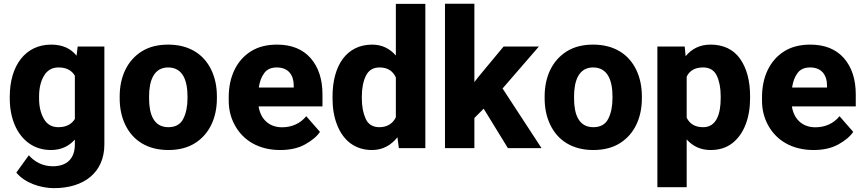

<svg xmlns="http://www.w3.org/2000/svg" viewBox="-20 -770 4491 998"><path d="M30.8 -257.8C30.8 -206.5 39.6 -161.1 56.6 -120.6C91.3 -40 156.7 9.8 244.6 9.8C298.8 9.8 338.4 -10.7 369.1 -44.4V-19C369.1 53.2 328.6 94.2 254.9 94.2C201.7 94.2 159.2 70.8 129.9 37.1L64.9 127C108.9 181.6 192.9 208 260.7 208C416.5 208 522.5 126.5 522.5 -19V-528.3H383.8L377.9 -480.5C348.6 -517.1 306.6 -538.1 245.6 -538.1C112.3 -538.1 30.8 -429.2 30.8 -268.1ZM183.1 -268.1C183.1 -311 191.4 -347.2 208.5 -376C225.6 -404.8 250.5 -419.4 284.2 -419.4C323.7 -419.4 352.1 -405.3 369.1 -376.5V-151.4C352.1 -124.5 324.7 -108.9 283.2 -108.9C249.5 -108.9 224.1 -123.5 208 -152.3C191.4 -181.2 183.1 -216.3 183.1 -257.8Z M602.1 -258.8C602.1 -207.5 611.8 -161.6 631.3 -121.1C670.4 -40 746.1 9.8 855 9.8C909.2 9.8 955.1 -2 992.7 -25.4C1067.4 -71.8 1107.4 -155.8 1107.4 -258.8V-269C1107.4 -320.3 1097.7 -366.7 1078.1 -407.2C1039.1 -488.3 963.4 -538.1 854 -538.1C799.8 -538.1 754.4 -526.4 716.8 -502.9C642.1 -456.1 602.1 -372.1 602.1 -269ZM754.9 -269C754.9 -351.1 779.8 -419.4 854 -419.4C930.2 -419.4 954.6 -351.1 954.6 -269V-258.8C954.6 -216.8 947.3 -181.2 932.6 -152.3C918 -123.5 892.1 -108.9 855 -108.9C779.3 -108.9 754.9 -175.3 754.9 -258.8Z M1436.5 9.8C1487.8 9.8 1530.8 0 1565.9 -19.5C1601.1 -39.1 1627 -60.5 1643.1 -84.5L1571.8 -166C1540 -126.5 1494.6 -108.4 1446.3 -108.4C1378.4 -108.4 1334.5 -150.9 1324.2 -216.8H1656.2V-279.3C1656.2 -357.9 1635.7 -420.4 1594.7 -467.8C1553.2 -514.6 1495.1 -538.1 1419.9 -538.1C1366.2 -538.1 1320.8 -526.4 1283.7 -502.9C1209 -455.6 1168.9 -370.1 1168.9 -265.1V-246.6C1168.9 -199.7 1179.7 -156.7 1201.2 -118.2C1243.7 -40.5 1324.7 9.8 1436.5 9.8ZM1418.9 -419.4C1477.1 -419.4 1506.3 -381.8 1506.8 -326.7V-314.9H1325.2C1329.6 -345.7 1338.9 -370.6 1353.5 -390.1C1367.7 -409.7 1389.6 -419.4 1418.9 -419.4Z M1708.5 -257.8C1708.5 -206.5 1716.3 -161.1 1732.4 -120.6C1763.7 -40 1825.2 9.8 1913.6 9.8C1970.2 9.8 2013.2 -15.6 2045.9 -56.6L2053.2 0H2190.9V-750H2037.6V-481.4C2006.3 -517.1 1965.8 -538.1 1914.6 -538.1C1781.2 -538.1 1708.5 -429.2 1708.5 -268.1ZM1860.8 -268.1C1860.8 -311 1867.7 -347.2 1881.8 -376C1896 -404.8 1919.4 -419.4 1953.1 -419.4C1993.2 -419.4 2021.5 -402.3 2037.6 -367.7V-160.2C2022 -128.4 1993.2 -108.9 1952.1 -108.9C1918 -108.9 1894 -123.5 1880.9 -152.3C1867.7 -181.2 1860.8 -216.3 1860.8 -257.8Z M2794.9 0 2592.3 -310.1 2781.2 -528.3H2597.7L2467.3 -371.1L2445.8 -343.3V-750.5H2293V0H2445.8V-156.7L2494.1 -205.1L2620.1 0Z M2811 -258.8C2811 -207.5 2820.8 -161.6 2840.3 -121.1C2879.4 -40 2955.1 9.8 3064 9.8C3118.2 9.8 3164.1 -2 3201.7 -25.4C3276.4 -71.8 3316.4 -155.8 3316.4 -258.8V-269C3316.4 -320.3 3306.6 -366.7 3287.1 -407.2C3248 -488.3 3172.4 -538.1 3063 -538.1C3008.8 -538.1 2963.4 -526.4 2925.8 -502.9C2851.1 -456.1 2811 -372.1 2811 -269ZM2963.9 -269C2963.9 -351.1 2988.8 -419.4 3063 -419.4C3139.2 -419.4 3163.6 -351.1 3163.6 -269V-258.8C3163.6 -216.8 3156.2 -181.2 3141.6 -152.3C3127 -123.5 3101.1 -108.9 3064 -108.9C2988.3 -108.9 2963.9 -175.3 2963.9 -258.8Z M3878.9 -270C3878.9 -350.6 3861.3 -415.5 3826.7 -464.8C3791.5 -513.7 3740.2 -538.1 3673.3 -538.1C3616.7 -538.1 3575.2 -515.6 3543.9 -478L3539.1 -528.3H3397V203.1H3549.3V-45.4C3580.1 -10.7 3620.6 9.8 3673.8 9.8C3718.3 9.8 3755.9 -2 3786.6 -25.9C3847.2 -72.8 3878.9 -157.7 3878.9 -259.8ZM3726.1 -259.8C3726.1 -177.2 3703.6 -108.9 3635.3 -108.9C3590.8 -108.9 3564.5 -127.4 3549.3 -158.2V-371.6C3564.5 -403.3 3592.8 -419.4 3634.3 -419.4C3668 -419.4 3691.9 -405.3 3705.6 -377C3719.2 -348.6 3726.1 -313 3726.1 -270Z M4208.5 9.8C4259.8 9.8 4302.7 0 4337.9 -19.5C4373 -39.1 4398.9 -60.5 4415 -84.5L4343.8 -166C4312 -126.5 4266.6 -108.4 4218.3 -108.4C4150.4 -108.4 4106.4 -150.9 4096.2 -216.8H4428.2V-279.3C4428.2 -357.9 4407.7 -420.4 4366.7 -467.8C4325.2 -514.6 4267.1 -538.1 4191.9 -538.1C4138.2 -538.1 4092.8 -526.4 4055.7 -502.9C3981 -455.6 3940.9 -370.1 3940.9 -265.1V-246.6C3940.9 -199.7 3951.7 -156.7 3973.1 -118.2C4015.6 -40.5 4096.7 9.8 4208.5 9.8ZM4190.9 -419.4C4249 -419.4 4278.3 -381.8 4278.8 -326.7V-314.9H4097.2C4101.6 -345.7 4110.8 -370.6 4125.5 -390.1C4139.6 -409.7 4161.6 -419.4 4190.9 -419.4Z"/></svg>

Font: Vazirmatn ExtraBold
Style: Regular
Weight: 800
Designer: Saber Rastikerdar
Foundry: Saber Rastikerdar
Version: Version 33.003